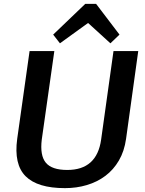

<svg xmlns="http://www.w3.org/2000/svg" viewBox="-20 -964 748 993"><path d="M316 9Q174 9 112.5 -52.5Q51 -114 69 -246L133 -700H261L196 -242Q186 -160 217 -122.5Q248 -85 328 -85Q481 -85 503 -242L567 -700H695L632 -246Q623 -182 595 -134Q567 -86 525 -54.5Q483 -23 429.5 -7Q376 9 316 9ZM255 -785 421 -944H477L598 -785L551 -740L405 -873H474L290 -740Z"/></svg>

Font: Pathway Extreme 8pt Thin 12pt SemiBold
Style: Italic
Weight: 600
Italic angle: -8°
Version: Version 1.001;gftools[0.9.26]